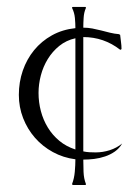

<svg xmlns="http://www.w3.org/2000/svg" viewBox="-20 -527 400 547"><path d="M217.3 -421.4V-95.7Q226.1 -93.8 234.9 -93.3Q243.7 -92.8 252.4 -92.8Q272.9 -92.8 292.7 -99.1Q312.5 -105.5 328.1 -118.2Q319.8 -104 307.1 -95.2Q294.4 -86.4 279.3 -81.3Q264.2 -76.2 248.3 -74.2Q232.4 -72.3 217.3 -72.3Q217.3 -56.6 218 -37.4Q218.8 -18.1 224.6 -3.4V-1L224.1 0H188.5Q188 0 187 -0.5Q186 -1 185.5 -1V-3.4Q191.4 -18.6 193.1 -37.8Q194.8 -57.1 194.8 -73.2Q160.2 -77.6 130.6 -93.8Q101.1 -109.9 79.6 -134.5Q58.1 -159.2 45.9 -190.4Q33.7 -221.7 33.7 -256.8Q33.7 -293 44.9 -325.7Q56.2 -358.4 77.1 -384Q98.1 -409.7 127.9 -426.3Q157.7 -442.9 194.8 -446.8Q194.8 -460.4 193.4 -475.8Q191.9 -491.2 185.5 -503.9V-506.8Q186.5 -506.8 187 -507.1Q187.5 -507.3 188.5 -507.3H222.7Q223.1 -507.3 223.6 -507.1Q224.1 -506.8 224.6 -506.8V-503.9Q219.2 -491.7 218.3 -476.6Q217.3 -461.4 217.3 -448.2Q230.5 -448.2 243.2 -445.8Q255.9 -443.4 268.3 -440.2Q280.8 -437 293.5 -433.8Q306.2 -430.7 318.8 -429.7L322.3 -427.7Q323.2 -417.5 324.7 -407.5Q326.2 -397.5 326.2 -387.2L323.7 -385.3H322.3Q275.9 -421.4 217.3 -421.4ZM89.8 -262.2Q89.8 -235.8 96.4 -210.7Q103 -185.5 116.2 -163.8Q129.4 -142.1 149.2 -125.7Q168.9 -109.4 194.8 -101.1V-418Q168.5 -412.1 148.9 -396.2Q129.4 -380.4 116.2 -358.9Q103 -337.4 96.4 -312.3Q89.8 -287.1 89.8 -262.2Z"/></svg>

Font: CAT Linz
Style: Regular
Weight: 400
Designer: Peter Wiegel
Foundry: Peter Wiegel
Version: Version 1.08